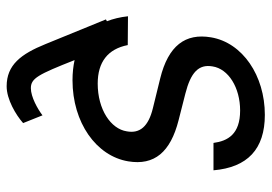

<svg xmlns="http://www.w3.org/2000/svg" viewBox="-137 -456 797 563"><g transform="rotate(90 261.5 -174.5)"><path d="M399.1 -402H479.4C470.9 -501.4 417.6 -552.6 316.8 -552.6C201.7 -552.6 105.1 -487.2 89.5 -394.9C76.7 -319.6 113.6 -269.5 210.2 -245.7L296.9 -224.4C350.9 -211.3 372.2 -186.1 365.1 -147.7C358 -100.9 301.1 -62.5 225.1 -62.5C161.9 -62.5 123.6 -92.3 112.2 -150.6L27.7 -151.3C30.2 -128.2 35.2 -107.6 42.3 -89.5L36.9 -86.6L109.4 90.9C138.5 162.6 170.5 204.5 233 204.5C271.3 204.5 316.8 177.6 340.9 156.2L318.2 99.4C299.7 113.6 264.2 133.5 238.6 133.5C209.5 133.5 198.5 112.2 156.2 5.3C174 9.2 193.9 11.4 215.2 11.4C339.5 11.4 437.5 -58.2 453.1 -152C465.9 -228.7 426.1 -275.9 332.4 -299.7L254.3 -319.6C193.2 -335.2 167.6 -358 174.7 -399.1C181.8 -446 237.2 -480.1 304 -480.1C373.6 -480.1 393.5 -443.9 399.1 -402Z"/></g></svg>

Font: Margiela Sans
Style: Italic
Weight: 400
Italic angle: -9.39999°
Designer: Stefan Endress, Andreas Faust
Version: Version 1.100;FEAKit 1.0